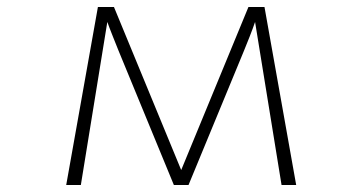

<svg xmlns="http://www.w3.org/2000/svg" viewBox="-20 -510 1040 551"><path d="M261 -490 170 21H212L288 -447C293 -432 314 -380 320 -365L479 21H521L680 -364C686 -378 707 -431 712 -447L788 21H830L739 -490H693L500 -22L307 -490Z"/></svg>

Font: LINE Seed JP_OTF Thin
Style: Regular
Weight: 250
Designer: LY Corporation & Fontrix & Fontworks
Version: Version 1.007